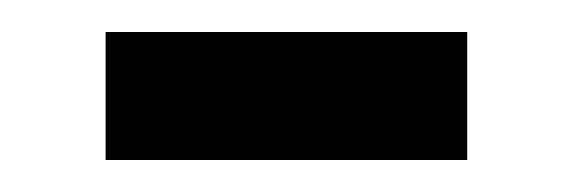

<svg xmlns="http://www.w3.org/2000/svg" viewBox="-20 -357 357 120"><path d="M46 -337V-257H272V-337Z"/></svg>

Font: Noto Sans Gurmukhi SemiCondensed
Style: Regular
Weight: 400
Width: 4
Designer: Jelle Bosma - Monotype Design Team
Foundry: Monotype Imaging Inc.
Version: Version 2.004